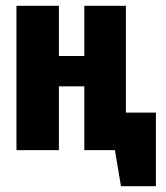

<svg xmlns="http://www.w3.org/2000/svg" viewBox="-20 -520 574 665"><path d="M342 -130V0H378L399 125H520V-130ZM272 -326H184V-500H37V0H184V-221H272V0H416V-500H272Z"/></svg>

Font: Advent Pro ExtraBold
Style: Regular
Weight: 800
Designer: VivaRado, Andreas Kalpakidis
Foundry: VivaRado, Andreas Kalpakidis
Version: Version 3.000